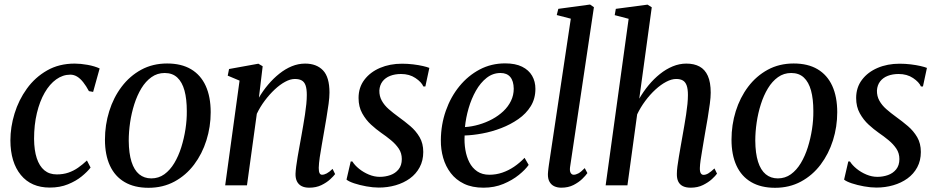

<svg xmlns="http://www.w3.org/2000/svg" viewBox="-20 -838 4236 868"><path d="M205 10Q121 10 74.2 -47Q27.5 -104 27 -203Q27 -263.5 45.8 -324.8Q64.5 -386 101.5 -437.2Q138.5 -488.5 192.8 -519.5Q247 -550.5 317.5 -550.5Q344.5 -550.5 376.2 -544.8Q408 -539 430.5 -528.5L401 -422.5L382 -426Q369.5 -449.5 356.2 -466.2Q343 -483 328.5 -491.8Q314 -500.5 298 -500.5Q264 -500.5 234.2 -479.2Q204.5 -458 182 -419Q159.5 -380 146.8 -326.8Q134 -273.5 134 -210Q134.5 -158.5 146.2 -122.8Q158 -87 180.5 -68.2Q203 -49.5 236.5 -49.5Q265.5 -49.5 289 -57.5Q312.5 -65.5 333 -79.8Q353.5 -94 373 -112.5L389.5 -80.5Q375 -61.5 349.2 -40.5Q323.5 -19.5 287.2 -4.8Q251 10 205 10Z M735.5 -551Q800 -551 843.8 -525Q887.5 -499 910 -449.8Q932.5 -400.5 932.5 -330.5Q932.5 -265 913.2 -203.8Q894 -142.5 857.5 -94Q821 -45.5 768.8 -17.2Q716.5 11 651.5 11Q587.5 11 543.5 -14.8Q499.5 -40.5 477 -89.2Q454.5 -138 454.5 -206.5Q454.5 -273.5 473.8 -335.2Q493 -397 529.8 -445.8Q566.5 -494.5 618.5 -522.8Q670.5 -551 735.5 -551ZM724.5 -508Q691 -508 664.8 -489.2Q638.5 -470.5 619.2 -438.8Q600 -407 587.2 -367Q574.5 -327 568.2 -284.5Q562 -242 562 -202Q562.5 -144.5 574.5 -106.8Q586.5 -69 609.2 -50.2Q632 -31.5 664 -31.5Q697 -31.5 723 -50.2Q749 -69 768 -100.8Q787 -132.5 799.5 -172.2Q812 -212 818.5 -254.2Q825 -296.5 824.5 -336Q824.5 -390.5 814 -428.8Q803.5 -467 781.5 -487.5Q759.5 -508 724.5 -508Z M1150.5 -396.5Q1169 -428 1192.5 -455.8Q1216 -483.5 1243 -505Q1270 -526.5 1299.2 -538.5Q1328.5 -550.5 1359.5 -550.5Q1411 -550.5 1440.2 -520Q1469.5 -489.5 1469.5 -419.5Q1469.5 -398.5 1465.5 -368.5Q1461.5 -338.5 1455.8 -305.2Q1450 -272 1445 -242Q1440.5 -214.5 1435 -184.5Q1429.5 -154.5 1425.5 -126.8Q1421.5 -99 1421 -79Q1421 -62.5 1424.8 -55.2Q1428.5 -48 1436 -48Q1445.5 -48 1457 -54Q1468.5 -60 1483.5 -74.5L1495 -51Q1488.5 -42 1472.5 -27.2Q1456.5 -12.5 1432.8 -1Q1409 10.5 1378 10.5Q1357 10.5 1343.2 3.2Q1329.5 -4 1322.5 -18Q1315.5 -32 1316 -52.5Q1316.5 -66 1319 -85.5Q1321.5 -105 1325.5 -128.5Q1329.5 -152 1334 -176.5Q1338.5 -201 1342.5 -223.5Q1346.5 -246.5 1350.8 -271Q1355 -295.5 1358.8 -320.2Q1362.5 -345 1364.8 -367.5Q1367 -390 1367 -408.5Q1367 -436 1361.5 -451.8Q1356 -467.5 1344.2 -474.2Q1332.5 -481 1313 -481Q1292.5 -481 1269 -468.2Q1245.5 -455.5 1222 -433.5Q1198.5 -411.5 1177.2 -383.2Q1156 -355 1141 -323.5L1096.5 0H998L1063 -473.5L1009.5 -496L1015.5 -526L1148 -550L1167.5 -538.5Z M1903 -447H1894Q1885.5 -467 1858.2 -485.2Q1831 -503.5 1793 -503.5Q1765.5 -503.5 1743.8 -495Q1722 -486.5 1709.2 -469.8Q1696.5 -453 1695 -429Q1694.5 -403.5 1706 -382.8Q1717.5 -362 1737.5 -344.5Q1757.5 -327 1781 -310Q1809.5 -289.5 1835 -267.8Q1860.5 -246 1877 -217.8Q1893.5 -189.5 1893.5 -151Q1893.5 -112 1877.2 -81.8Q1861 -51.5 1833 -31.2Q1805 -11 1768.8 -0.5Q1732.5 10 1692.5 10Q1666.5 10 1636.2 4.5Q1606 -1 1581.2 -9.2Q1556.5 -17.5 1546.5 -26L1565.5 -108H1573Q1583.5 -91 1603.2 -75Q1623 -59 1647.5 -48.8Q1672 -38.5 1697 -38.5Q1722 -38.5 1744.8 -46.5Q1767.5 -54.5 1782 -72.5Q1796.5 -90.5 1796.5 -119Q1796.5 -145.5 1782.8 -166Q1769 -186.5 1747.5 -204.2Q1726 -222 1702.5 -238Q1681 -253 1657.5 -274.5Q1634 -296 1617.5 -325.8Q1601 -355.5 1601 -395Q1601 -442.5 1627.2 -477.2Q1653.5 -512 1698 -531Q1742.5 -550 1797.5 -550Q1823 -550 1847.8 -547Q1872.5 -544 1892 -539.5Q1911.5 -535 1921 -531Z M2370 -92.5Q2355.5 -71.5 2326 -47.5Q2296.5 -23.5 2255.8 -6.5Q2215 10.5 2166 10.5Q2114.5 10.5 2077.8 -7.2Q2041 -25 2017.8 -55.5Q1994.5 -86 1983.5 -124.5Q1972.5 -163 1973 -204.5Q1973.5 -274.5 1995.5 -337.2Q2017.5 -400 2056.8 -448Q2096 -496 2148.5 -523.8Q2201 -551.5 2263.5 -551.5Q2310 -551.5 2340.2 -536.5Q2370.5 -521.5 2385.5 -495.5Q2400.5 -469.5 2400.5 -436.5Q2400.5 -392 2379.5 -358Q2358.5 -324 2323.2 -299.5Q2288 -275 2245.8 -258.8Q2203.5 -242.5 2160.2 -234.5Q2117 -226.5 2080.5 -225.5Q2078.5 -192.5 2083.8 -161Q2089 -129.5 2102 -104Q2115 -78.5 2137.5 -63.2Q2160 -48 2192.5 -48Q2222.5 -48 2250.5 -57.5Q2278.5 -67 2304 -84.2Q2329.5 -101.5 2351.5 -124.5ZM2243 -508Q2208 -508 2180 -486Q2152 -464 2131.5 -427.8Q2111 -391.5 2098.5 -348.5Q2086 -305.5 2082 -263.5Q2113.5 -265.5 2145.2 -274.8Q2177 -284 2205.2 -299.2Q2233.5 -314.5 2255.5 -335.2Q2277.5 -356 2290 -381.8Q2302.5 -407.5 2302.5 -437Q2302 -472 2286.8 -490Q2271.5 -508 2243 -508Z M2557 -81.5Q2555 -64.5 2560 -56.2Q2565 -48 2573.5 -48Q2583 -48 2594.8 -54.2Q2606.5 -60.5 2623.5 -78L2635.5 -55.5Q2628 -44.5 2612 -29Q2596 -13.5 2572.5 -1.5Q2549 10.5 2517.5 10.5Q2500 10.5 2486.2 4.2Q2472.5 -2 2464.5 -15.8Q2456.5 -29.5 2457 -51.5Q2457 -56 2457.8 -63Q2458.5 -70 2459.5 -78.2Q2460.5 -86.5 2461.5 -93L2560.5 -753.5L2497 -770L2504 -798L2647.5 -817.5L2665 -805.5Z M3102.5 10.5Q3081 10.5 3067 3.5Q3053 -3.5 3046.2 -17.5Q3039.5 -31.5 3040 -52.5Q3040 -66 3042.5 -85.5Q3045 -105 3049 -128.5Q3053 -152 3057.2 -176.5Q3061.5 -201 3065.5 -223.5Q3069.5 -246.5 3073.8 -271Q3078 -295.5 3081.8 -320.2Q3085.5 -345 3087.8 -367.5Q3090 -390 3090 -408.5Q3090 -436 3084.2 -451.8Q3078.5 -467.5 3067 -474.2Q3055.5 -481 3037 -481Q3016 -481 2991.8 -468.2Q2967.5 -455.5 2943 -433Q2918.5 -410.5 2897 -381.5Q2875.5 -352.5 2860.5 -321L2816.5 0H2718L2822 -753L2759 -769.5L2764 -798L2907.5 -817L2926.5 -805L2870 -392Q2888.5 -424 2912.2 -452.8Q2936 -481.5 2963.5 -503.5Q2991 -525.5 3021.2 -538Q3051.5 -550.5 3083 -550.5Q3118 -550.5 3142.5 -537.2Q3167 -524 3180 -495Q3193 -466 3193 -419Q3193 -398.5 3189 -368.5Q3185 -338.5 3179.5 -305.2Q3174 -272 3168.5 -242Q3165 -221.5 3161.2 -199Q3157.5 -176.5 3153.8 -154.5Q3150 -132.5 3147.2 -113.2Q3144.5 -94 3144 -79Q3143.5 -62.5 3148 -55Q3152.5 -47.5 3160.5 -47.5Q3171 -47.5 3182.2 -54.2Q3193.5 -61 3210 -76.5L3221.5 -53Q3215 -43.5 3198.8 -28.5Q3182.5 -13.5 3158.2 -1.5Q3134 10.5 3102.5 10.5Z M3568 -551Q3632.5 -551 3676.2 -525Q3720 -499 3742.5 -449.8Q3765 -400.5 3765 -330.5Q3765 -265 3745.8 -203.8Q3726.5 -142.5 3690 -94Q3653.5 -45.5 3601.2 -17.2Q3549 11 3484 11Q3420 11 3376 -14.8Q3332 -40.5 3309.5 -89.2Q3287 -138 3287 -206.5Q3287 -273.5 3306.2 -335.2Q3325.5 -397 3362.2 -445.8Q3399 -494.5 3451 -522.8Q3503 -551 3568 -551ZM3557 -508Q3523.5 -508 3497.2 -489.2Q3471 -470.5 3451.8 -438.8Q3432.5 -407 3419.8 -367Q3407 -327 3400.8 -284.5Q3394.5 -242 3394.5 -202Q3395 -144.5 3407 -106.8Q3419 -69 3441.8 -50.2Q3464.5 -31.5 3496.5 -31.5Q3529.5 -31.5 3555.5 -50.2Q3581.5 -69 3600.5 -100.8Q3619.5 -132.5 3632 -172.2Q3644.5 -212 3651 -254.2Q3657.5 -296.5 3657 -336Q3657 -390.5 3646.5 -428.8Q3636 -467 3614 -487.5Q3592 -508 3557 -508Z M4152.5 -447H4143.5Q4135 -467 4107.8 -485.2Q4080.5 -503.5 4042.5 -503.5Q4015 -503.5 3993.2 -495Q3971.5 -486.5 3958.8 -469.8Q3946 -453 3944.5 -429Q3944 -403.5 3955.5 -382.8Q3967 -362 3987 -344.5Q4007 -327 4030.5 -310Q4059 -289.5 4084.5 -267.8Q4110 -246 4126.5 -217.8Q4143 -189.5 4143 -151Q4143 -112 4126.8 -81.8Q4110.5 -51.5 4082.5 -31.2Q4054.5 -11 4018.2 -0.5Q3982 10 3942 10Q3916 10 3885.8 4.5Q3855.5 -1 3830.8 -9.2Q3806 -17.5 3796 -26L3815 -108H3822.5Q3833 -91 3852.8 -75Q3872.5 -59 3897 -48.8Q3921.5 -38.5 3946.5 -38.5Q3971.5 -38.5 3994.2 -46.5Q4017 -54.5 4031.5 -72.5Q4046 -90.5 4046 -119Q4046 -145.5 4032.2 -166Q4018.5 -186.5 3997 -204.2Q3975.5 -222 3952 -238Q3930.5 -253 3907 -274.5Q3883.5 -296 3867 -325.8Q3850.5 -355.5 3850.5 -395Q3850.5 -442.5 3876.8 -477.2Q3903 -512 3947.5 -531Q3992 -550 4047 -550Q4072.5 -550 4097.2 -547Q4122 -544 4141.5 -539.5Q4161 -535 4170.5 -531Z"/></svg>

Font: Merriweather 60pt
Style: Italic
Weight: 400
Italic angle: -7.8°
Version: Version 2.101